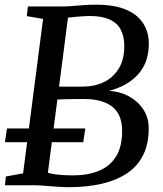

<svg xmlns="http://www.w3.org/2000/svg" viewBox="-20 -770 676 798"><path d="M266 8Q242.5 8 215.8 6Q189 4 164.2 2Q139.5 0 120.5 0H0.5L4.5 -36.5L76 -49.5L159 -691.5L91.5 -703L96 -743H228Q257.5 -743 281 -745Q304.5 -747 328 -748.8Q351.5 -750.5 380 -750.5Q440.5 -750.5 482 -737.8Q523.5 -725 548.8 -703Q574 -681 586 -652.8Q598 -624.5 598.5 -594Q600 -514 556.2 -463.5Q512.5 -413 433.5 -392.5Q480 -389.5 517 -369Q554 -348.5 575.8 -315Q597.5 -281.5 598 -239Q598.5 -172.5 575 -125.5Q551.5 -78.5 507.2 -49.2Q463 -20 401.8 -6Q340.5 8 266 8ZM282.5 -41Q344.5 -41 391 -60Q437.5 -79 463 -120.8Q488.5 -162.5 487.5 -230Q486.5 -295.5 446 -327Q405.5 -358.5 329.5 -358.5Q289.5 -358.5 263.5 -358Q237.5 -357.5 218.5 -356.5L179 -52Q190.5 -48 209.2 -45.5Q228 -43 248 -42Q268 -41 282.5 -41ZM225.5 -410Q248.5 -409.5 274.8 -409.8Q301 -410 325.5 -410Q372.5 -410 411.8 -428.8Q451 -447.5 474.2 -486Q497.5 -524.5 496.5 -583.5Q495.5 -622 480.8 -648.8Q466 -675.5 434.5 -689.5Q403 -703.5 353 -703.5Q343.5 -703.5 327 -702.5Q310.5 -701.5 292.8 -700Q275 -698.5 262.5 -696.5ZM0.5 -179 9 -236H334.5L326 -179Z"/></svg>

Font: Merriweather 36pt
Style: Italic
Weight: 400
Italic angle: -7.8°
Version: Version 2.101